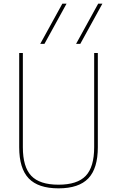

<svg xmlns="http://www.w3.org/2000/svg" viewBox="-20 -1020 640 1050"><path d="M419 -780H396L517 -1000H540ZM223 -780H200L321 -1000H344ZM300 10Q189 10 137 -44.5Q85 -99 85 -215V-730H105V-215Q105 -107 151 -58.5Q197 -10 300 -10Q403 -10 449 -58.5Q495 -107 495 -215V-730H515V-215Q515 -99 463 -44.5Q411 10 300 10Z"/></svg>

Font: M PLUS Code Latin Expanded Thin
Style: Regular
Weight: 250
Width: 7
Designer: Coji Morishita
Foundry: UNDERFOREST DESIGN
Version: Version 1.002; ttfautohint (v1.8.3)